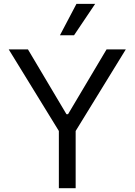

<svg xmlns="http://www.w3.org/2000/svg" viewBox="-20 -986 705 1006"><path d="M25.6 -727.3H126.4L328.1 -387.8H336.6L538.4 -727.3H639.2L376.4 -299.7V0H288.4V-299.7ZM294 -801.1 380.7 -965.9H478.7L367.9 -801.1Z"/></svg>

Font: Inter Zeller
Style: Regular
Weight: 400
Designer: Rasmus Andersson; Joe Bland
Foundry: zeller
Version: Version 3.015;git-dec3a8cb1